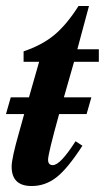

<svg xmlns="http://www.w3.org/2000/svg" viewBox="-50 -614 351 643"><path d="M-30 -232 -14 -288H47L81 -407H29V-442Q91 -463 132 -497Q173 -531 213 -594H248L209 -449H281V-407H198L164 -288H256L240 -232H148Q111 -99 111 -79Q111 -61 127 -61Q152 -61 203 -141L226 -126Q177 -50 139.5 -20.5Q102 9 56 9Q-11 9 -11 -56Q-11 -84 14 -171L31 -232Z"/></svg>

Font: STIX MathJax Latin
Style: Bold Italic
Weight: 700
Italic angle: -16.33°
Designer: MicroPress Inc., with final additions and corrections provided by Coen Hoffman, Elsevier (retired)
Version: Version 1.1.1